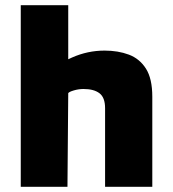

<svg xmlns="http://www.w3.org/2000/svg" viewBox="-20 -720 667 740"><path d="M60 0V-700H243V-390L157 -431Q198 -472 258 -498.5Q318 -525 383 -525Q435 -525 476.5 -509.5Q518 -494 542.5 -455.5Q567 -417 567 -347V0H385V-303Q385 -344 363.5 -360.5Q342 -377 302 -377Q283 -377 264.5 -371.5Q246 -366 243 -361L240 0Z"/></svg>

Font: Maven Pro Black
Style: Regular
Weight: 900
Designer: Joe Prince
Foundry: Joe Prince
Version: Version 2.103